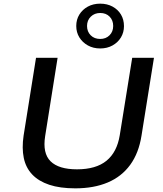

<svg xmlns="http://www.w3.org/2000/svg" viewBox="-20 -1021 893 1050"><path d="M392 9Q308 9 249.5 -10.5Q191 -30 156 -67Q121 -104 110 -157.5Q99 -211 109 -279L177 -705H295L227 -277Q212 -183 256.5 -139Q301 -95 401 -95Q505 -95 562.5 -142Q620 -189 635 -282L703 -705H822L754 -280Q739 -184 692 -119.5Q645 -55 569 -23Q493 9 392 9ZM528 -756Q490 -756 460.5 -772.5Q431 -789 414 -816.5Q397 -844 397 -879Q397 -914 414 -941.5Q431 -969 460.5 -985Q490 -1001 528 -1001Q566 -1001 595.5 -985Q625 -969 641.5 -941.5Q658 -914 658 -878Q658 -844 641.5 -816.5Q625 -789 595.5 -772.5Q566 -756 528 -756ZM528 -808Q559 -808 579 -828Q599 -848 599 -879Q599 -910 579.5 -930Q560 -950 528 -950Q497 -950 476.5 -930Q456 -910 456 -879Q456 -848 476 -828Q496 -808 528 -808Z"/></svg>

Font: Nunito Sans 7pt SemiExpanded SemiBold
Style: Italic
Weight: 600
Width: 6
Italic angle: -9°
Designer: Vernon Adams
Foundry: Vernon Adams
Version: Version 3.101;gftools[0.9.27]